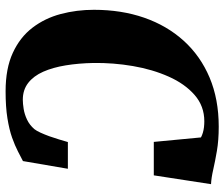

<svg xmlns="http://www.w3.org/2000/svg" viewBox="-78 -714 802 686"><g transform="rotate(-90 323.0 -371.0)"><path d="M340 -752Q421.5 -752 477.2 -726.2Q533 -700.5 567 -656Q601 -611.5 616 -554.8Q631 -498 631 -436.5Q631 -338.5 602.8 -257Q574.5 -175.5 520.5 -115.8Q466.5 -56 389 -23.2Q311.5 9.5 213.5 9.5Q165 9.5 127 3Q89 -3.5 59.8 -10.2Q30.5 -17 8 -18L39.5 -222.5H159L175 -54Q182.5 -50 191.8 -47.2Q201 -44.5 211.5 -43.2Q222 -42 232.5 -42Q287 -42 326.8 -76.8Q366.5 -111.5 392.2 -169.2Q418 -227 430 -297.2Q442 -367.5 441 -438Q440 -491 432.5 -537Q425 -583 409.8 -617.5Q394.5 -652 369.8 -671.2Q345 -690.5 309.5 -690.5Q296 -690.5 277 -687.5Q258 -684.5 238.8 -675.5Q219.5 -666.5 204.5 -649Q198.5 -641.5 192 -627.2Q185.5 -613 179.2 -595.8Q173 -578.5 167.8 -561Q162.5 -543.5 158.5 -529.5H63L90.5 -690Q105 -697.5 125.2 -708Q145.5 -718.5 174.2 -728.8Q203 -739 243.5 -745.5Q284 -752 340 -752Z"/></g></svg>

Font: Merriweather 60pt Black
Style: Italic
Weight: 900
Italic angle: -7.8°
Version: Version 2.101